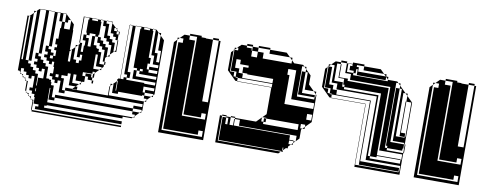

<svg xmlns="http://www.w3.org/2000/svg" viewBox="-53 -800 2656 1049"><g transform="rotate(10 1275.0 -276.0)"><path d="M391 -550V-540H423V-550ZM679 -550V-540H711V-550ZM743 -520V-536H731V-520ZM455 -536H443V-520H455ZM743 -504V-520H731V-504ZM519 -504H535V-512L527 -520H519ZM743 -488V-504H731V-488ZM743 -472V-488H731V-472ZM743 -456V-472H731V-456ZM743 -440V-456H731V-440ZM743 -424V-440H731V-424ZM791 -376V-440H775V-522L761 -536H759V-424H775V-376ZM743 -424H731V-408H743ZM371 -396H375V-424H347V-408H359V-360H371ZM455 -344V-360H443V-344ZM455 -328V-344H443V-328ZM311 -328V-344H299V-328ZM455 -312V-328H443V-312ZM311 -312V-328H299V-312ZM743 -312H791V-328H743V-344H791V-360H759V-408H731V-392H743V-360H731V-328H743ZM711 -312V-324H695V-312ZM455 -312H443V-296H455ZM311 -312H299V-296H311ZM215 -296V-312H199V-296ZM791 -280V-296H695V-312H679V-280ZM55 -264V-280H47V-264ZM55 -248H47V-264H55ZM55 -232H47V-248H55ZM151 -264H167V-248H151ZM583 -184H587V-240L583 -236ZM791 -216V-232H731V-216ZM55 -232V-216H47V-232ZM455 -200H447V-216H423V-232H407V-248H439V-232H447V-216H455ZM135 -184H119V-168H135ZM231 -120V-136H227V-120ZM231 -104V-120H227V-104ZM151 -104H155V-120H151ZM231 -88V-104H227V-88ZM743 -88H735L743 -96V-104H695V-120H743V-136H311V-152H349L347 -150H547V-200L551 -204V-216H563L551 -204V-152H749L747 -150V-100L743 -96ZM231 -88H227V-72H231ZM151 -456H135V-504H151ZM55 -472V-488H47V-472ZM55 -456V-472H47V-456ZM247 -504V-468H279V-518L277 -520H263V-504ZM151 -408H135V-456H151ZM55 -440V-456H47V-440ZM359 -440V-456H347V-440ZM551 -440H547V-456H535V-472H519V-488H503V-544L497 -550H471V-552H503V-544L527 -520H535V-512L543 -504H551V-488H547V-500L543 -504H535V-488H547V-456H551ZM359 -440H347V-424H359ZM55 -424V-440H47V-424ZM551 -424H547V-440H551ZM55 -408V-424H47V-408ZM551 -408H547V-424H551ZM55 -392V-408H47V-392ZM551 -392H539L547 -400V-408H551ZM151 -360H135V-408H151ZM55 -376V-392H47V-376ZM55 -360V-376H47V-360ZM55 -344V-360H47V-344ZM151 -360V-312H135V-360ZM55 -328V-344H47V-328ZM55 -312V-328H47V-312ZM503 -312H497V-328H487V-392H471V-408H455V-424H439V-456H455V-440H471V-424H487V-408H503V-360H507L497 -350V-328H503ZM55 -296V-312H47V-296ZM55 -280V-296H47V-280ZM87 -264V-536H83L97 -550H103V-264ZM455 -232H447V-248H455ZM299 -252V-264H311V-248H295V-252ZM71 -216V-232H87V-216ZM295 -216H263V-232H247V-252H263V-248H279V-232H295ZM119 -200H103V-216H119ZM263 -200V-216H247V-200ZM279 -184H263V-168H279ZM631 -264V-252H731V-248H791V-264H663V-312H679V-324H659V-540H663V-550H631V-552H711V-550H727V-540H731V-536H743V-550H727V-552H743V-550H747L761 -536H775V-522L797 -500V-200L791 -194V-184H781L791 -194V-200H743V-216H731V-200H743V-184H781L759 -162V-152H749L759 -162V-168H743V-184H731V-180H599V-168H567V-216H563L583 -236V-248H587V-252H597V-550H599V-252H615V-264H631V-280H615V-550H599V-552H615V-550H631V-296H647V-264ZM311 -216H279V-200H295V-136H311V-120H279V-168H247V-184H231V-200H215V-216H231V-252H227V-280H215V-264H199V-280H183V-296H167V-312H183V-328H167V-360H183V-550H151V-504H135V-550H103V-552H183V-550H199V-360H183V-344H199V-328H215V-312H227V-344H215V-360H227V-376H215V-408H227V-468H231V-504H215V-550H199V-552H215V-550H231V-504H247V-550H231V-552H247V-550L277 -520H279V-518L297 -500V-468H299V-360H307L299 -352V-344H311V-360H307L327 -380V-392H339L327 -380V-312H343V-296H359V-312H371V-344H359V-328H343V-392H339L347 -400V-408H343V-552H423V-550H439V-540H443V-536H455V-550H439V-552H455V-550H471V-536H487V-472H503V-456H519V-440H535V-392H539L519 -372V-360H507L519 -372V-424H503V-440H487V-456H471V-520H443V-468H439V-456H423V-468H391V-456H375V-468H371V-540H375V-550H347V-456H375V-440H391V-396H407V-456H423V-408H439V-396H443V-392H455V-376H471V-312H497V-300L487 -290V-280H477L487 -290V-296H443V-280H477L455 -258V-248H447V-250L455 -258V-264H443V-252H391V-232H407V-200H397L391 -194V-184H381L391 -194V-200H359V-232H343V-248H327V-264H311V-280H299V-296H327V-280H343V-264H359V-280H371V-252H375V-216H359V-232H343V-184H381L365 -168H375V-152H349L365 -168H327V-232H311ZM695 -72V-88H263V-104H695V-88H735L711 -64V-56H703L711 -64V-72ZM215 -24H647V-8H167V-24H183V-36H155V-72H151V-88H135V-104H119V-120H135V-168H103V-184H87V-200H71V-216H55V-200H47V-216H55V-192L63 -184H71V-176L79 -168H87V-160L95 -152H103V-94L109 -88H119V-78L125 -72H135V-62L141 -56H151V0H647V8H151V0H147V-50L141 -56H135V-62L125 -72H119V-78L109 -88H103V-94L97 -100V-150L95 -152H87V-160L79 -168H71V-176L63 -184H55V-192L47 -200H39V-504H51L47 -500V-488H55V-504H51L71 -524V-536H83L71 -524V-264H87V-248H103V-232H119V-216H135V-200H151V-136H155V-180H183V-232H167V-216H151V-232H135V-248H119V-264H135V-280H119V-312H135V-296H151V-280H167V-264H183V-248H199V-184H215V-180H227V-168H231V-152H247V-88H263V-72H227V-56H703L697 -50H647V-40H227V-36H215Z M1068 -24H876V-504H900V-528H880L902 -550H932V-528H964V-112H1092V-144H1068V-120H972V-550H932V-560H996V-552H1020V-550H1060V-208H1092V-550H1060V-560H1092V-550H1102V0H852V-500L868 -516V-528H880L868 -516V-16H1092V-48H1068Z M1281 -528V-496H1313V-528ZM1205 -444H1185V-468H1205ZM1589 -444H1569V-464H1589ZM1217 -368H1229V-350H1419V-348H1421V-368H1229V-372H1217V-396H1253V-372H1421V-396H1277V-400H1229V-396H1217V-400H1185V-420H1229V-400H1249V-432H1277V-444H1229V-468H1185V-516L1181 -512V-396H1205V-372H1217ZM1589 -372V-368H1601V-400H1589V-396H1569V-420H1589V-400H1601V-432H1589V-420H1569V-444H1589V-432H1601V-464H1589V-480L1577 -492H1565V-324H1661V-336H1569V-348H1661V-336H1665V-354L1651 -368H1589V-348H1569V-372ZM1665 -272V-304H1537V-464H1493V-432H1505V-272ZM1421 -156H1409V-176H1421ZM1253 -132H1249V-144H1253ZM1205 -132H1185V-144H1205ZM1253 -108H1249V-132H1253V-112H1281V-144H1253V-150H1369L1397 -178V-180H1399L1397 -178V-156H1409V-144H1601V-176H1421V-180H1399L1419 -200V-348H1229V-350H1219L1169 -400V-500L1181 -512V-516H1185V-528H1197L1185 -516H1205V-528H1197L1205 -536V-540H1209L1219 -550H1249V-540H1277V-528H1281V-550H1249V-560H1281V-550H1313V-528H1345V-496H1505V-514L1491 -528H1377V-550H1313V-560H1377V-550H1469L1491 -528H1505V-514L1519 -500H1569L1577 -492H1589V-480L1619 -450V-400L1651 -368H1665V-354L1669 -350V-200L1637 -168V-156H1625L1637 -168V-180H1613V-156H1625L1619 -150V-100L1601 -82V-80H1599L1601 -82V-112H1253ZM1541 -36H1537V-18L1541 -22ZM1205 -444V-420H1185V-444ZM1589 -372H1569V-396H1589ZM1665 -208V-240H1637V-208ZM1205 -108H1185V-132H1205V-112H1217V-144H1205V-150H1229V-156H1253V-150H1229V-108H1565V-84H1589V-80H1599L1589 -70V-60H1579L1589 -70V-80H1565V-60H1579L1565 -46V-36H1555L1541 -22V-12H1531L1535 -16H1185V-108H1217V-112H1205ZM1205 -156V-150H1181V-12H1531L1519 0H1169V-150H1181V-156Z M1899 -528V-550H1859V-540H1871V-528ZM1867 -528H1859V-516H2025L2013 -528H1871V-516H1867ZM2111 -180V-176H2123V-208H2111V-204H2091V-228H2111V-208H2123V-240H2111V-228H2091V-252H2111V-240H2123V-272H2111V-252H2091V-276H2111V-272H2123V-304H2111V-300H2091V-324H2111V-304H2123V-336H2111V-324H2091V-348H2111V-336H2123V-368H2111V-348H2091V-372H2111V-368H2123V-400H2111V-396H2091V-420H2111V-400H2123V-432H2111V-420H2091V-444H2111V-432H2123V-464H2111V-480L2099 -492H2087V-132H2099V-120H2191V0H1941V-348H1751V-350H1741L1691 -400V-500L1703 -512V-516H1707V-528H1719L1707 -516H1727V-496H1739V-528H1719L1741 -550H1771V-540H1775V-528H1803V-550H1771V-560H1803V-550H1811V-504H1847V-492H2039V-502L2027 -514V-496H1867V-516H1859V-504H1847V-516H1823V-540H1835V-550H1811V-552H1835V-560H1899V-550H1991L2013 -528H2027V-516H2039V-502L2041 -500H2091L2099 -492H2111V-480L2147 -444H2159V-432L2191 -400V-168H2195V-120H2191V-168H2187V-176H2111V-168H2187V-144H2183V-132H2099V-144H2091V-180ZM2111 -444H2091V-464H2111ZM2059 -432V-464H1823V-456H2051V-432ZM2059 -400V-432H2051V-400ZM2059 -368V-400H2051V-368ZM2159 -396H2155V-400H2159ZM2059 -336V-368H2051V-336ZM2059 -304V-336H2051V-304ZM2059 -272V-304H2051V-272ZM2059 -240V-272H2051V-240ZM2059 -208V-240H2051V-208ZM2159 -252H2155V-276H2159V-272H2187V-304H2159V-300H2155V-324H2159V-304H2187V-336H2159V-324H2155V-348H2159V-336H2187V-368H2159V-348H2155V-372H2159V-368H2187V-400H2159V-432L2147 -444H2135V-204H2183V-208H2155V-228H2183V-208H2187V-240H2159V-228H2155V-252H2159V-240H2187V-272H2159ZM2059 -176V-208H2051V-176ZM2059 -144V-176H2051V-144ZM2059 -144H2051V-112H2059ZM2187 -80V-112H2051V-84H2183V-80ZM2051 -72H2015V-420H1811V-432H1803V-464H1771V-468H1823V-464H1835V-496H1775V-492H1771V-516H1775V-496H1803V-528H1775V-516H1771V-540H1751V-444H1799V-420H1811V-408H2003V-72H2015V-60H2183V-80H2051ZM1967 -60H1963V-84H1967V-80H1995V-112H1967V-108H1963V-132H1967V-112H1995V-144H1967V-132H1963V-156H1967V-144H1995V-176H1967V-156H1963V-180H1967V-176H1995V-208H1967V-204H1963V-228H1967V-208H1995V-240H1967V-228H1963V-252H1967V-240H1995V-272H1967V-252H1963V-276H1967V-272H1995V-304H1967V-300H1963V-324H1967V-304H1995V-336H1967V-324H1963V-348H1967V-336H1995V-368H1967V-348H1963V-368H1751V-372H1739V-396H1775V-372H1967V-368H1995V-400H1751V-396H1739V-400H1707V-420H1751V-400H1771V-432H1727V-420H1707V-444H1727V-432H1739V-464H1727V-444H1707V-468H1727V-464H1739V-496H1727V-492H1707V-516L1703 -512V-396H1727V-372H1739V-368H1751V-350H1941V-348H1943V-12H2183V-16H1963V-36H2183V-16H2187V-48H1967V-36H1963V-60H1967V-48H1995V-80H1967ZM1727 -468H1707V-492H1727ZM1775 -492V-468H1771V-492ZM2111 -372H2091V-396H2111ZM2159 -372H2155V-396H2159ZM2159 -276H2155V-300H2159ZM1967 -276H1963V-300H1967ZM2111 -276H2091V-300H2111ZM1967 -180H1963V-204H1967ZM2111 -180H2091V-204H2111ZM1967 -84H1963V-108H1967Z M2486 -24H2294V-504H2318V-528H2298L2320 -550H2350V-528H2382V-112H2510V-144H2486V-120H2390V-550H2350V-560H2414V-552H2438V-550H2478V-208H2510V-550H2478V-560H2510V-550H2520V0H2270V-500L2286 -516V-528H2298L2286 -516V-16H2510V-48H2486Z"/></g></svg>

Font: Rubik Broken Fax
Style: Regular
Weight: 400
Designer: Hubert and Fischer, NaN
Foundry: Hubert and Fischer, NaN
Version: Version 2.201